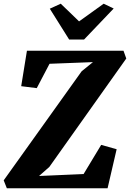

<svg xmlns="http://www.w3.org/2000/svg" viewBox="-38 -1017 702 1037"><path d="M-1 0 -18 -43 403 -632 464 -681.5 229.5 -672.5 160.5 -541 76.5 -551.5 107.5 -743H629L644 -701L228.5 -115.5L173 -66.5L413.5 -77L508.5 -234.5L592 -211L543 0ZM335.5 -803.5 231 -970 290 -997Q315 -973 339.8 -949.2Q364.5 -925.5 389 -901.5Q422.5 -925.5 455.5 -949.2Q488.5 -973 522 -997L576 -971L416 -803.5Z"/></svg>

Font: Merriweather Black
Style: Italic
Weight: 900
Italic angle: -7.8°
Designer: Eben Sorkin
Foundry: Eben Sorkin
Version: Version 2.200;gftools[0.9.31]